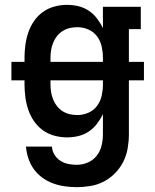

<svg xmlns="http://www.w3.org/2000/svg" viewBox="-20 -558 640 791"><path d="M296 213Q271 213 246.5 209.5Q222 206 198.5 197.5Q175 189 154.5 174Q134 159 119.5 139Q105 119 97 95Q89 71 87 46H194Q195 64 204.5 79.5Q214 95 229 104.5Q244 114 261.5 117.5Q279 121 296 121Q320 121 342 111.5Q364 102 378.5 83.5Q393 65 398.5 41.5Q404 18 404 -5V-88Q394 -67 379.5 -48Q365 -29 345.5 -16Q326 -3 303 2.5Q280 8 256 8Q230 8 204 1Q178 -6 156.5 -21.5Q135 -37 120 -59Q105 -81 96.5 -106Q88 -131 84.5 -157.5Q81 -184 81 -210V-227H27V-303H81V-320Q81 -346 84.5 -372.5Q88 -399 96.5 -424Q105 -449 120 -471Q135 -493 156.5 -508.5Q178 -524 204 -531Q230 -538 256 -538Q280 -538 303 -532.5Q326 -527 345.5 -514Q365 -501 379.5 -482Q394 -463 404 -442V-530H560V-438H511V-303H573V-227H511V-5Q511 24 506 53Q501 82 488 108Q475 134 454.5 155Q434 176 408.5 189.5Q383 203 354 208Q325 213 296 213ZM404 -303V-320Q404 -343 399 -366Q394 -389 380 -408Q366 -427 344 -436.5Q322 -446 299 -446Q283 -446 267.5 -442.5Q252 -439 238.5 -430.5Q225 -422 215 -409.5Q205 -397 199 -382Q193 -367 190.5 -351.5Q188 -336 188 -320V-303ZM299 -84Q322 -84 344 -93.5Q366 -103 380 -122Q394 -141 399 -164Q404 -187 404 -210V-227H188V-210Q188 -194 190.5 -178.5Q193 -163 199 -148Q205 -133 215 -120.5Q225 -108 238.5 -99.5Q252 -91 267.5 -87.5Q283 -84 299 -84Z"/></svg>

Font: Iosevka Curly Slab SmBdEx
Style: Regular
Weight: 600
Width: 7
Monospace: yes
Designer: Belleve Invis
Foundry: Belleve Invis
Version: Version 11.1.0; ttfautohint (v1.8.3)